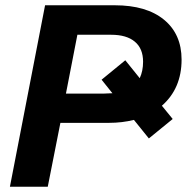

<svg xmlns="http://www.w3.org/2000/svg" viewBox="-20 -708 708 728"><path d="M415 -688Q535.2 -688 601.8 -633.3Q668.5 -578.6 668.5 -481.9Q668.5 -372.6 593.8 -307.1L634.8 -256.8L544.4 -183.1L487.8 -253.4Q442.9 -242.2 393.1 -242.2H209L161.1 0H17.6L150.9 -688ZM230 -353H371.1Q379.9 -353.5 388.7 -353.8Q397.5 -354 406.2 -354.5L365.2 -405.8L455.1 -479.5L509.8 -411.6Q522.5 -438.5 522.5 -474.1Q522.5 -523.9 491.2 -550Q460 -576.2 401.4 -576.2H273.4Z"/></svg>

Font: Arimo
Style: Bold Italic
Weight: 700
Italic angle: -12°
Designer: Steve Matteson
Foundry: Monotype Imaging Inc.
Version: Version 1.33